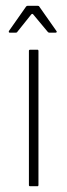

<svg xmlns="http://www.w3.org/2000/svg" viewBox="-20 -644 233 664"><path d="M113 -4Q113 0 110 0H84Q80 0 80 -4V-468Q80 -472 84 -472H110Q113 -472 113 -468ZM14 -531Q11 -531 10.5 -533Q10 -535 11 -537L70 -621Q72 -624 76 -624H110Q115 -624 116 -621L175 -537Q177 -535 176 -533Q175 -531 172 -531H151Q147 -531 145 -534L95 -594Q92 -598 88 -594L40 -534Q39 -531 34 -531Z"/></svg>

Font: Glory Thin
Style: Regular
Weight: 100
Designer: Robert Leuschke
Foundry: Robert Leuschke
Version: Version 1.011